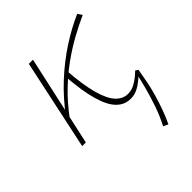

<svg xmlns="http://www.w3.org/2000/svg" viewBox="-174 -518 817 817"><g transform="rotate(-45 234.0 -109.5)"><path d="M88 -121 76 -130Q129 -202 186.5 -255Q244 -308 304 -347Q364 -386 425 -413L438 -393Q396 -374 351.5 -349.5Q307 -325 261.5 -292.5Q216 -260 172.5 -218Q129 -176 88 -121ZM42 0 129 -408H154L64 0ZM367 194 345 184Q366 144 380.5 102Q395 60 406 19Q417 -22 425 -60H441Q436 -29 429.5 3.5Q423 36 413.5 68.5Q404 101 392.5 133Q381 165 367 194ZM331 4Q294 4 267.5 -23Q241 -50 224.5 -108Q208 -166 201 -259L222 -274Q229 -181 244.5 -125Q260 -69 283.5 -44Q307 -19 337 -19Q359 -19 377.5 -29Q396 -39 409.5 -50.5Q423 -62 429 -68L441 -60Q425 -43 407.5 -28.5Q390 -14 371.5 -5Q353 4 331 4Z"/></g></svg>

Font: Ysabeau Office Thin
Style: Italic
Weight: 250
Italic angle: -12°
Designer: Christian Thalmann (Catharsis Fonts)
Version: Version 2.001;gftools[0.9.30]; featfreeze: tnum,lnum,ss02